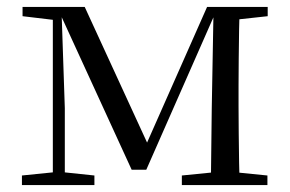

<svg xmlns="http://www.w3.org/2000/svg" viewBox="-20 -536 839 556"><path d="M361.3 -44.4 152.3 -500.2H146.6V-516H225.3L415.9 -101.4H396.3L579.7 -516H611.3V-500.6H604.5L403.6 -44.4ZM590.6 0 593.2 -221.5 598.5 -516H674Q673 -491.8 672.4 -450.7Q671.8 -409.7 671.3 -365.7Q670.8 -321.7 670.8 -288.3V-228.5Q670.8 -194.3 671.3 -150.3Q671.8 -106.3 672.4 -65.3Q673 -24.4 674 0ZM43.5 0V-27.8L142.2 -37.8H158.3L253.4 -27.8V0ZM506.6 0V-27.8L614.8 -38.6H647L754.4 -27.8V0ZM45.3 -489.1V-516H155.1V-477.4H143.3ZM133 0V-516H157.8L167.7 -222.7V0ZM628.5 -477.4V-516H755.2V-489.1L647.8 -477.4Z"/></svg>

Font: Early Summer Mincho VF
Style: Regular
Weight: 250
Designer: GuiWonder
Version: Version 1.002